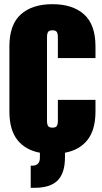

<svg xmlns="http://www.w3.org/2000/svg" viewBox="-20 -728 487 919"><path d="M257 -450V-550Q257 -568 251.5 -575.5Q246 -583 231 -583Q216 -583 210.5 -575.5Q205 -568 205 -550V-150Q205 -132 210.5 -124.5Q216 -117 231 -117Q246 -117 251.5 -124.5Q257 -132 257 -150V-250H437V-194Q437 -107 399 -58.5Q361 -10 291 3V25Q291 100 256 135.5Q221 171 145 171H127V65H134Q171 65 171 27V3Q101 -10 63 -58.5Q25 -107 25 -194V-506Q25 -610 79.5 -659Q134 -708 231 -708Q328 -708 382.5 -659Q437 -610 437 -506V-450Z"/></svg>

Font: FFF_AZADLIQ Black
Style: Regular
Weight: 900
Designer: bBox Type GmbH
Foundry: bBox Type GmbH
Version: Version 1.001